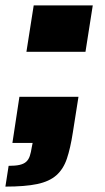

<svg xmlns="http://www.w3.org/2000/svg" viewBox="-21 -530 388 712"><path d="M77 -338 104 -510H323L296 -338ZM11 85Q36 85 51.5 81.5Q67 78 76 70Q85 62 89.5 48.5Q94 35 97 15L100 0H25L51 -171H270L249 -38Q240 20 227 58.5Q214 97 188 120Q162 143 117 152.5Q72 162 -1 162Z"/></svg>

Font: Azeri Sans Black
Style: Italic
Weight: 900
Designer: Hector Gatti & Omnibus-Type (original fonts) / Cristiano Sobral (main changes and remastering)
Foundry: Omnibus-Type
Version: Version 0.07;August 21, 2020;FontCreator 13.0.0.2681 64-bit;